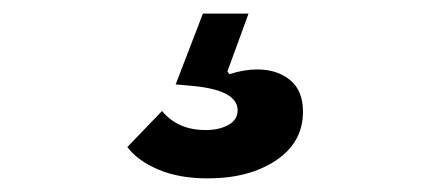

<svg xmlns="http://www.w3.org/2000/svg" viewBox="-20 -50 640 282"><path d="M167 166 218 113Q241 141 282 141Q302 141 315.5 133.5Q329 126 329 112Q329 82 261 76L238 74L278 -30H345L314 55L317 59Q338 52 358 52Q387 52 406 67.5Q425 83 425 114Q425 159 385.5 185.5Q346 212 285 212Q243 212 212.5 199Q182 186 167 166Z"/></svg>

Font: iA Writer Mono V
Style: Regular
Weight: 400
Italic angle: -9.5°
Designer: Mike Abbink, Paul van der Laan, Pieter van Rosmalen
Foundry: Bold Monday
Version: Version 2.000